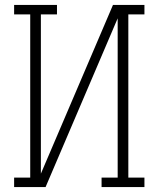

<svg xmlns="http://www.w3.org/2000/svg" viewBox="-20 -755 640 775"><path d="M37 0V-38H102V-697H37V-735H210V-697H145V-54L436 -735H563V-697H498V-38H563V0H390V-38H455V-681L164 0Z"/></svg>

Font: Iosevka Slab XLtEx
Style: Regular
Weight: 200
Width: 7
Monospace: yes
Designer: Belleve Invis
Foundry: Belleve Invis
Version: Version 11.1.0; ttfautohint (v1.8.3)